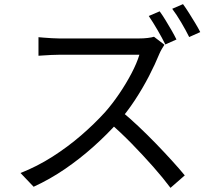

<svg xmlns="http://www.w3.org/2000/svg" viewBox="-20 -869 1040 934"><path d="M756.7 -813.9Q769.7 -796.2 784.9 -771.4Q800.1 -746.6 814.5 -721.6Q828.9 -696.6 838.4 -676.9L784.2 -652.8Q769.4 -683.2 746.5 -722.6Q723.6 -762 703.6 -791.2ZM870.2 -848.9Q883.8 -830.6 899.4 -805.7Q915 -780.8 929.9 -756.3Q944.8 -731.8 954.1 -712.9L900.3 -688.8Q884.1 -721.6 861.5 -759.9Q838.9 -798.2 817.7 -826.2ZM779.9 -651.3Q775.4 -645 767.6 -631.5Q759.7 -618.1 755.4 -607.6Q735.6 -558.6 704.8 -498.9Q674 -439.3 635.8 -381.2Q597.6 -323.1 556.1 -276.6Q500.7 -214.7 434.9 -155.8Q369.2 -97 296.1 -46.9Q223 3.1 143.6 39.5L79.8 -27.4Q160.8 -59.3 235.4 -106.9Q309.9 -154.5 375.2 -210.9Q440.5 -267.4 491.9 -324.3Q526.1 -363.1 559.4 -412Q592.7 -460.8 619.2 -511.2Q645.7 -561.6 658.1 -602.7Q649.5 -602.7 619.7 -602.7Q589.9 -602.7 548.9 -602.7Q507.8 -602.7 462.7 -602.7Q417.6 -602.7 376.6 -602.7Q335.5 -602.7 306.4 -602.7Q277.4 -602.7 268.4 -602.7Q250.7 -602.7 229.2 -601.6Q207.8 -600.4 190.2 -599.3Q172.7 -598.2 167.2 -597.8V-688.1Q174.3 -687.3 192.7 -685.9Q211.1 -684.5 232.1 -683.2Q253.2 -681.9 268.4 -681.9Q278.5 -681.9 307.7 -681.9Q336.8 -681.9 377.3 -681.9Q417.8 -681.9 461.9 -681.9Q505.9 -681.9 546.3 -681.9Q586.8 -681.9 615.7 -681.9Q644.7 -681.9 654.3 -681.9Q678.8 -681.9 698.2 -684.3Q717.6 -686.6 729.1 -690.2ZM569.1 -329Q610.1 -295.4 653.5 -254.4Q696.9 -213.4 738.9 -170.1Q780.8 -126.8 816.9 -87Q853 -47.3 878.8 -15.8L809.4 44.8Q773.6 -3.1 724.7 -58.5Q675.7 -113.9 621.2 -169.8Q566.6 -225.6 512 -272.8Z"/></svg>

Font: Shanggu Sans SC VF
Style: Regular
Weight: 250
Designer: GuiWonder
Version: Version 1.021